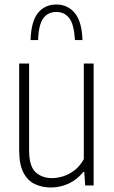

<svg xmlns="http://www.w3.org/2000/svg" viewBox="-20 -822 505 851"><path d="M206 9Q166.5 9 134.5 -6Q102.5 -21 83.8 -57Q65 -93 65 -156.5V-540.5H109V-155.5Q109 -85.5 137.5 -59Q166 -32.5 211.5 -32.5Q232.5 -32.5 258.8 -40.2Q285 -48 309.8 -66.8Q334.5 -85.5 351.5 -117V-540.5H395V0H357.5L353.5 -60H349.5Q320.5 -24.5 283 -7.8Q245.5 9 206 9ZM115.5 -644.5Q118 -727.5 148.5 -764.8Q179 -802 229.5 -802Q280 -802 311.5 -764.2Q343 -726.5 345.5 -644.5H312Q308.5 -712.5 287.5 -740.8Q266.5 -769 229.5 -769Q192.5 -769 171.8 -740.8Q151 -712.5 149 -644.5Z"/></svg>

Font: Encode Sans Cnd XLt
Style: Regular
Weight: 200
Width: 3
Designer: Multiple Designers
Foundry: Impallari Type
Version: Version 3.002; ttfautohint (v1.8.3) -l 8 -r 50 -G 200 -x 14 